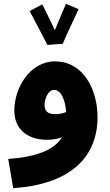

<svg xmlns="http://www.w3.org/2000/svg" viewBox="-20 -753 575 1004"><path d="M228 -518 308 -524C325 -566 379 -678 391 -705L325 -733C318 -718 289 -649 267 -595C245 -640 216 -703 201 -730L135 -695C158 -653 207 -558 228 -518ZM49 231C346 211 490 71 490 -141C490 -281 418 -432 268 -432C136 -432 55 -294 55 -175C55 -67 136 -22 225 -22C253 -22 280 -26 304 -35C263 32 168 68 23 78ZM213 -205C213 -235 231 -283 263 -283C295 -283 320 -242 326 -167C306 -159 285 -156 270 -156C228 -156 213 -173 213 -205Z"/></svg>

Font: Noto Sans Arabic UI Bk
Style: Regular
Weight: 900
Designer: Monotype Design Team, Nadine Chahine and Nizar Qandah
Foundry: Monotype Imaging Inc.
Version: Version 2.010